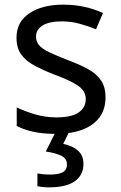

<svg xmlns="http://www.w3.org/2000/svg" viewBox="-20 -566 519 826"><path d="M434 -148Q434 -96 408 -61Q382 -26 334 -8Q286 10 220 10Q164 10 123.5 1Q83 -8 52 -24V-104Q84 -88 129.5 -74.5Q175 -61 222 -61Q289 -61 319 -82.5Q349 -104 349 -140Q349 -160 338 -176Q327 -192 298.5 -208Q270 -224 217 -244Q165 -264 128 -284Q91 -304 71 -332Q51 -360 51 -404Q51 -472 106.5 -509Q162 -546 252 -546Q301 -546 343.5 -536.5Q386 -527 423 -510L393 -440Q359 -454 322 -464Q285 -474 246 -474Q192 -474 163.5 -456.5Q135 -439 135 -409Q135 -387 148 -371.5Q161 -356 191.5 -341.5Q222 -327 273 -307Q324 -288 360 -268Q396 -248 415 -219.5Q434 -191 434 -148ZM339 139Q339 187 302 213.5Q265 240 191 240Q176 240 162.5 238.5Q149 237 141 235V180Q150 182 165 183.5Q180 185 194 185Q230 185 249 175.5Q268 166 268 141Q268 115 241.5 103Q215 91 177 86L220 0H278L252 53Q276 58 296 68.5Q316 79 327.5 96Q339 113 339 139Z"/></svg>

Font: Noto Sans Gurmukhi
Style: Regular
Weight: 400
Designer: Jelle Bosma - Monotype Design Team
Foundry: Monotype Imaging Inc.
Version: Version 2.003